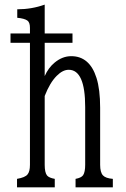

<svg xmlns="http://www.w3.org/2000/svg" viewBox="-20 -800 540 820"><path d="M107.9 -657.2V-681.2Q107.9 -704.6 96.7 -712.4Q84 -721.2 53.7 -724.1V-760.3Q115.2 -760.3 170.9 -780.3V-657.2H289.6V-617.2H170.9V-475.1Q187 -511.2 213.4 -532.7Q246.6 -560.1 284.2 -560.1Q362.8 -560.1 392.1 -467.3Q407.7 -418 407.7 -339.8V-96.2Q407.7 -63.5 419.9 -50.8Q431.2 -38.6 461.9 -36.1V0H302.7V-36.1Q327.1 -40.5 335 -51.8Q343.8 -65.4 343.8 -96.2V-342.8Q343.8 -502 273.4 -502Q248 -502 222.2 -476.1Q192.9 -446.8 170.9 -390.1V-96.2Q170.9 -63.5 180.7 -50.8Q189 -40.5 213.9 -36.1V0H52.7V-36.1Q87.4 -42 97.7 -55.2Q107.9 -67.4 107.9 -96.2V-617.2H24.9V-657.2Z"/></svg>

Font: BIZ UDMincho
Style: Regular
Weight: 400
Monospace: yes
Designer: TypeBank Co., Ltd.
Foundry: Morisawa Inc.
Version: Version 1.06